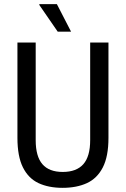

<svg xmlns="http://www.w3.org/2000/svg" viewBox="-20 -891 605 923"><path d="M280.7 12Q213.4 12 164.9 -10.8Q116.5 -33.6 90.2 -86.4Q63.8 -139.2 63.8 -228.2V-686.5H151.6V-217.1Q151.6 -139.1 183.9 -101.7Q216.1 -64.4 281.6 -64.4Q347.6 -64.4 380.6 -101.7Q413.5 -139.1 413.5 -217.1V-686.5H501.4V-228.2Q501.4 -139.2 474.4 -86.4Q447.3 -33.6 398.1 -10.8Q348.9 12 280.7 12ZM321.7 -738.7H257.5L168.6 -867.7L169.6 -871.2H253.4Z"/></svg>

Font: Archivo SemiBold Condensed
Style: Regular
Weight: 600
Width: 3
Version: Version 2.001